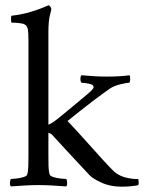

<svg xmlns="http://www.w3.org/2000/svg" viewBox="-20 -698 545 722"><path d="M162 -113Q162 -91 162.5 -72Q163 -53 167 -41Q169 -36 181.5 -32Q194 -28 208.5 -26.5Q223 -25 229 -25Q232 -21 232.5 -11Q233 -1 229 3Q199 1 176 -0.5Q153 -2 124 -2Q96 -2 73.5 -0.5Q51 1 21 3Q17 -1 17.5 -11Q18 -21 21 -25Q27 -25 41 -26.5Q55 -28 68 -32Q81 -36 82 -41Q86 -53 86.5 -72Q87 -91 87 -113V-545Q87 -556 86.5 -571.5Q86 -587 82 -596Q78 -607 60.5 -610Q43 -613 23 -613Q22 -613 21.5 -625.5Q21 -638 24 -639Q61 -643 96 -653.5Q131 -664 162 -678Q166 -678 169.5 -672.5Q173 -667 173 -662Q173 -662 167.5 -640Q162 -618 162 -577V-229Q175 -234 196.5 -251Q218 -268 243 -289Q281 -321 306.5 -342Q332 -363 332 -370Q332 -378 322.5 -381Q313 -384 302 -385.5Q291 -387 286 -387Q282 -392 282.5 -403Q283 -414 287 -415Q308 -413 333 -411.5Q358 -410 381 -410Q432 -410 467 -415Q470 -411 469.5 -400.5Q469 -390 467 -387Q457 -387 432.5 -381Q408 -375 392 -364Q388 -361 371 -349Q354 -337 330.5 -319Q307 -301 281.5 -281Q256 -261 234 -243Q271 -204 307 -163.5Q343 -123 371 -92.5Q399 -62 410 -52Q429 -36 454.5 -30Q480 -24 499 -25Q501 -23 501.5 -14.5Q502 -6 500 -2Q495 0 476 2Q457 4 437 4Q394 4 361 -11.5Q328 -27 317 -39Q317 -39 303.5 -53.5Q290 -68 268 -91.5Q246 -115 222 -141Q198 -167 177 -190Q174 -194 168 -196.5Q162 -199 162 -199Z"/></svg>

Font: Amiri
Style: Regular
Weight: 400
Designer: Khaled Hosny
Version: Version 0.114